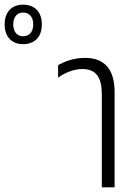

<svg xmlns="http://www.w3.org/2000/svg" viewBox="-228 -806 584 826"><path d="M-129 -616C-81 -616 -48 -645 -48 -701C-48 -757 -81 -786 -129 -786C-175 -786 -208 -757 -208 -701C-208 -645 -175 -616 -129 -616ZM-129 -650C-155 -650 -171 -670 -171 -701C-171 -732 -155 -752 -129 -752C-101 -752 -85 -732 -85 -701C-85 -670 -101 -650 -129 -650ZM210 0H265V-410C265 -511 219 -557 137 -557C86 -557 46 -539 22 -526V-472C53 -494 90 -509 126 -509C186 -509 210 -473 210 -399Z"/></svg>

Font: Noto Sans Thai Cond Light
Style: Regular
Weight: 300
Width: 3
Designer: Monotype Design Team
Foundry: Monotype Imaging Inc.
Version: Version 2.002